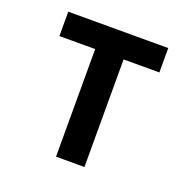

<svg xmlns="http://www.w3.org/2000/svg" viewBox="-99 -615 699 711"><g transform="rotate(20 250.0 -260.0)"><path d="M194 0V-424H53V-520H447V-424H306V0Z"/></g></svg>

Font: Iosevka Term Curly
Style: Bold
Weight: 700
Designer: Belleve Invis
Foundry: Belleve Invis
Version: Version 32.3.0